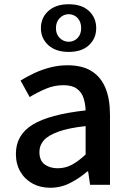

<svg xmlns="http://www.w3.org/2000/svg" viewBox="-20 -872 615 906"><path d="M217 14Q170 14 133.5 -6Q97 -26 76 -62Q55 -98 55 -146Q55 -235 133.5 -283.5Q212 -332 384 -351Q383 -383 374 -410Q365 -437 342.5 -453.5Q320 -470 279 -470Q236 -470 196 -453Q156 -436 120 -414L77 -492Q106 -510 141 -526.5Q176 -543 216 -553.5Q256 -564 299 -564Q368 -564 412 -536.5Q456 -509 477.5 -457Q499 -405 499 -331V0H405L396 -63H392Q355 -31 311 -8.5Q267 14 217 14ZM252 -78Q288 -78 319 -94.5Q350 -111 384 -143V-277Q303 -268 255 -250.5Q207 -233 186.5 -209.5Q166 -186 166 -155Q166 -114 191 -96Q216 -78 252 -78ZM304 -627Q243 -627 208 -659Q173 -691 173 -739Q173 -788 208 -820Q243 -852 304 -852Q366 -852 400 -820Q434 -788 434 -739Q434 -691 400 -659Q366 -627 304 -627ZM304 -675Q329 -675 346 -692.5Q363 -710 363 -739Q363 -769 346 -787Q329 -805 304 -805Q280 -805 262 -787Q244 -769 244 -739Q244 -710 262 -692.5Q280 -675 304 -675Z"/></svg>

Font: Noto Sans HK Thin Medium
Style: Regular
Weight: 500
Version: Version 2.004-H2;hotconv 1.0.118;makeotfexe 2.5.65603